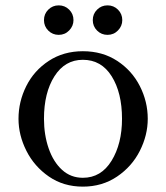

<svg xmlns="http://www.w3.org/2000/svg" viewBox="-20 -682 619 716"><path d="M49 -239Q49 -303 78 -361Q107 -419 162 -455Q217 -491 289 -491Q362 -491 417 -455Q472 -419 501.5 -361Q531 -303 531 -239Q531 -178 501.5 -119.5Q472 -61 416.5 -23.5Q361 14 289 14Q217 14 162.5 -23.5Q108 -61 78.5 -119.5Q49 -178 49 -239ZM435 -239Q435 -336 396.5 -397.5Q358 -459 289 -459Q222 -459 183 -397.5Q144 -336 144 -239Q144 -179 161.5 -128.5Q179 -78 211.5 -48.5Q244 -19 289 -19Q357 -19 396 -82.5Q435 -146 435 -239ZM199 -662Q176 -662 160 -646Q144 -630 144 -607Q144 -584 160 -568Q176 -552 199 -552Q222 -552 238 -568.5Q254 -585 254 -607Q254 -630 238 -646Q222 -662 199 -662ZM381 -662Q358 -662 342 -646Q326 -630 326 -607Q326 -584 342 -568Q358 -552 381 -552Q404 -552 420 -568.5Q436 -585 436 -607Q436 -630 420 -646Q404 -662 381 -662Z"/></svg>

Font: Shippori Mincho B1 Medium
Style: Regular
Weight: 500
Designer: FONTDASU
Foundry: FONTDASU / Google Inc. / but / Adobe
Version: Version 3.110; ttfautohint (v1.8.3)